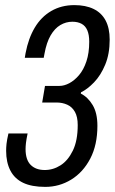

<svg xmlns="http://www.w3.org/2000/svg" viewBox="-20 -719 449 751"><path d="M157 12Q104 12 70.5 -4Q37 -20 20.5 -52Q4 -84 4 -129Q4 -142 5.5 -156.5Q7 -171 13 -197H88Q83 -173 81.5 -159.5Q80 -146 80 -136Q80 -94 100 -74Q120 -54 155 -54Q188 -54 217 -72.5Q246 -91 265 -130Q284 -169 284 -230Q284 -262 273 -281.5Q262 -301 243 -309.5Q224 -318 202 -318H145L156 -383H213Q231 -383 251 -393.5Q271 -404 289 -425Q307 -446 318 -479Q329 -512 329 -556Q329 -583 321.5 -600.5Q314 -618 299 -626Q284 -634 263 -634Q238 -634 216 -621Q194 -608 178 -580.5Q162 -553 154 -509L151 -493H77L80 -511Q91 -569 116 -611Q141 -653 180.5 -676Q220 -699 271 -699Q315 -699 346 -684Q377 -669 393 -639Q409 -609 409 -564Q409 -508 391.5 -466Q374 -424 348 -397Q322 -370 297 -358L296 -353Q324 -339 342.5 -308Q361 -277 361 -227Q361 -152 333 -98.5Q305 -45 258.5 -16.5Q212 12 157 12Z"/></svg>

Font: Archivo ExtraCondensed
Style: Italic
Weight: 400
Width: 2
Italic angle: -10°
Designer: Hector Gatti
Foundry: Omnibus-Type
Version: Version 2.001